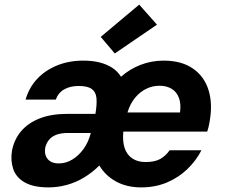

<svg xmlns="http://www.w3.org/2000/svg" viewBox="-20 -801 976 833"><path d="M191 12Q125 12 87.5 -9.5Q50 -31 37.5 -67.5Q25 -104 32 -147Q41 -195 71 -231Q101 -267 151.5 -287Q202 -307 273 -307H394Q401 -349 398.5 -375.5Q396 -402 378 -415Q360 -428 321 -428Q285 -428 259 -413.5Q233 -399 222 -369H91Q106 -421 141 -458.5Q176 -496 227.5 -517Q279 -538 341 -538Q381 -538 412.5 -530Q444 -522 467.5 -506.5Q491 -491 505 -468Q542 -501 589.5 -519.5Q637 -538 690 -538Q767 -538 816.5 -504Q866 -470 884.5 -411Q903 -352 890 -277Q889 -270 887.5 -262.5Q886 -255 884 -247Q882 -239 879 -230H515Q511 -189 520.5 -159.5Q530 -130 553.5 -114Q577 -98 611 -98Q652 -98 675.5 -111.5Q699 -125 716 -149H854Q831 -104 792.5 -67Q754 -30 703.5 -9Q653 12 593 12Q530 12 483.5 -13.5Q437 -39 411 -83Q380 -52 344 -30.5Q308 -9 269 1.5Q230 12 191 12ZM235 -92Q266 -92 294 -109Q322 -126 343 -155.5Q364 -185 374 -224H273Q244 -224 223.5 -216Q203 -208 191.5 -193Q180 -178 176 -159Q173 -138 179.5 -123Q186 -108 200 -100Q214 -92 235 -92ZM533 -313H761Q766 -350 756.5 -376Q747 -402 725 -415.5Q703 -429 672 -429Q642 -429 615 -416Q588 -403 566.5 -377.5Q545 -352 533 -313ZM478 -569 417 -641 584 -781 661 -694Z"/></svg>

Font: DM Sans 9pt
Style: Bold Italic
Weight: 700
Italic angle: -10°
Version: Version 4.004;gftools[0.9.30]